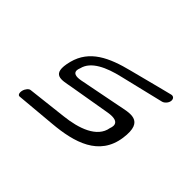

<svg xmlns="http://www.w3.org/2000/svg" viewBox="-110 -679 916 916"><g transform="rotate(45 348.5 -220.5)"><path d="M454 -264C325 -239 245 -223 245 -223C175 -210 201 -259 201 -261C215 -320 287 -352 369 -371C455 -392 589 -424 589 -424C602 -427 616 -442 618 -457C620 -473 610 -482 597 -479C597 -479 505 -456 379 -423C264 -394 173 -353 146 -249C117 -137 180 -159 232 -168C354 -189 443 -204 443 -204C532 -219 503 -161 503 -159C491 -85 400 -53 307 -43C221 -33 107 -20 107 -20C97 -19 85 -5 81 11C77 28 82 40 92 39C92 39 169 32 294 21C432 9 560 -29 580 -171C599 -305 517 -276 454 -264Z"/></g></svg>

Font: Hi. Perspective
Style: Perspective
Weight: 400
Designer: Mew Too, Robert Jablonski
Foundry: Cannot Into Space Fonts
Version: Version 1.996